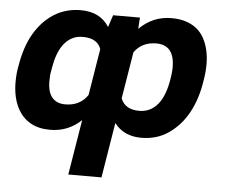

<svg xmlns="http://www.w3.org/2000/svg" viewBox="-52 -600 1055 864"><g transform="rotate(5 475.5 -167.5)"><path d="M436.8 203.1H286.9L327.8 -46.2Q268.5 9.9 187.5 9.9Q134.9 9.9 99.1 -10.7Q63.2 -31.2 43 -67.1Q14.2 -117.5 14.2 -191.4Q14.2 -232.6 22 -269.2Q28.4 -307.9 39.8 -342.7Q51.1 -377.5 68 -407.5Q84.9 -437.5 107.2 -462Q129.6 -486.5 157.7 -504.6Q211.3 -538.4 279.5 -538.4Q366.8 -538.4 407.3 -473.7L425.4 -528.4H546.5L543.3 -477.3Q604.4 -538.4 688.9 -538.4Q724.8 -538.4 752.8 -529.5Q780.9 -520.6 801.5 -504.3Q822.1 -487.9 835.4 -464.3Q848.7 -440.7 855.8 -411.6Q863.3 -381 863.3 -344.8Q863.3 -327.4 861.7 -309.1Q860.1 -290.8 856.5 -271Q844.5 -188.6 810.4 -125.9Q776.3 -63.2 720.9 -25.6Q668.3 9.9 599.4 9.9Q519.9 9.9 477.6 -46.2ZM245.7 -110.1Q311.8 -110.1 346.6 -161.2L381 -371.8Q364 -419.4 298.3 -419.4Q270.2 -419.4 249.1 -408Q228 -396.7 212.5 -376.4Q197.1 -356.2 187.1 -328.7Q177.2 -301.1 171.9 -269.2Q168 -248.9 166.5 -236.5Q165.5 -223 165.5 -205.6Q165.5 -186.1 169.6 -168.7Q173.7 -151.3 183.1 -138.3Q192.5 -125.4 207.7 -117.7Q223 -110.1 245.7 -110.1ZM579.9 -110.1Q609 -110.1 631.6 -122.9Q654.1 -135.7 670.3 -159.1Q686.4 -182.5 696.4 -215.7Q706.3 -248.9 710.9 -289.8Q711.6 -296.2 712.2 -303.3Q712.7 -310.4 712.7 -318.2Q712.7 -419 630.3 -419Q565.3 -419 530.9 -370L496.4 -159.4Q514.9 -110.1 579.9 -110.1Z"/></g></svg>

Font: Linik Sans
Style: Bold Italic
Weight: 700
Italic angle: 9°
Designer: Fonts by Rasmus Andersson / Changes by Cristiano Sobral with parts from Marc Monis
Foundry: rsms
Version: Version 3.020; ttfautohint (v1.6)